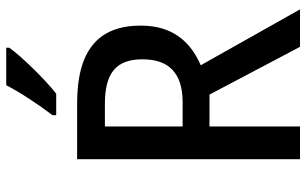

<svg xmlns="http://www.w3.org/2000/svg" viewBox="-203 -778 981 615"><g transform="rotate(-90 287.5 -470.5)"><path d="M442 -931V-941H322C299 -896 259 -836 226 -793V-781H295C341 -817 415 -893 442 -931ZM264 -714H85V0H190V-290H292L445 0H565L386 -318C460 -350 513 -407 513 -510C513 -646 434 -714 264 -714ZM262 -625C360 -625 405 -590 405 -505C405 -419 360 -376 267 -376H190V-625Z"/></g></svg>

Font: Noto Sans Thai Looped SemiCondensed Medium
Style: Regular
Weight: 500
Width: 4
Designer: Sasikarn Vongin, Ben Mitchell
Foundry: The Fontpad Ltd
Version: Version 1.001